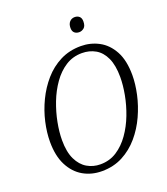

<svg xmlns="http://www.w3.org/2000/svg" viewBox="-161 -1009 984 1132"><g transform="rotate(-20 331.0 -443.5)"><path d="M283 11Q218 11 166 -19Q114 -49 83.5 -108.5Q53 -168 53 -256Q53 -314 67.5 -378.5Q82 -443 111.5 -504.5Q141 -566 184.5 -616Q228 -666 286 -695.5Q344 -725 416 -725Q476 -725 528 -697.5Q580 -670 612 -611.5Q644 -553 644 -460Q644 -405 630 -341Q616 -277 587.5 -214.5Q559 -152 515.5 -101Q472 -50 414 -19.5Q356 11 283 11ZM288 -30Q346 -30 391.5 -59.5Q437 -89 471.5 -138Q506 -187 528.5 -246Q551 -305 562 -364.5Q573 -424 573 -474Q573 -548 551.5 -594.5Q530 -641 492.5 -662.5Q455 -684 408 -684Q351 -684 305.5 -655Q260 -626 225.5 -577Q191 -528 168.5 -469.5Q146 -411 134.5 -351.5Q123 -292 123 -241Q123 -167 145.5 -120.5Q168 -74 205.5 -52Q243 -30 288 -30ZM437 -805Q419 -805 407.5 -815Q396 -825 396 -846Q396 -870 408.5 -884Q421 -898 441 -898Q458 -898 469.5 -888Q481 -878 481 -857Q481 -828 467 -816.5Q453 -805 437 -805Z"/></g></svg>

Font: Noto Serif SemiCondensed Light
Style: Italic
Weight: 300
Width: 4
Italic angle: -12°
Designer: Monotype Design Team
Foundry: Monotype Imaging Inc.
Version: Version 2.013; ttfautohint (v1.8.4.7-5d5b)